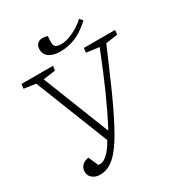

<svg xmlns="http://www.w3.org/2000/svg" viewBox="-205 -1015 1078 1159"><g transform="rotate(-30 334.0 -435.5)"><path d="M327 -201H331Q381 -296 430 -405.5Q479 -515 536 -660L447 -672L451 -703H668L665 -672L582 -660Q555 -597 528 -534.5Q501 -472 474.5 -412Q448 -352 421.5 -297Q395 -242 370 -195Q351 -159 328.5 -123Q306 -87 279.5 -56.5Q253 -26 222 -8.5Q191 9 155 9Q133 9 116.5 1Q100 -7 90.5 -20.5Q81 -34 81 -53Q81 -68 87.5 -81Q94 -94 108 -103.5Q122 -113 143 -116L173 -48Q176 -47 180.5 -47Q185 -47 189 -47Q210 -47 239.5 -75Q269 -103 295 -151L94 -660L12 -672L16 -703H236L231 -672L146 -660ZM319 -755Q270 -755 242 -774Q214 -793 214 -830Q214 -853 228 -866.5Q242 -880 263 -880Q272 -880 280 -878.5Q288 -877 298 -874L296 -838Q295 -810 306.5 -800.5Q318 -791 345 -791Q372 -791 402.5 -802Q433 -813 462.5 -831Q492 -849 514 -870Q514 -870 516 -867Q518 -864 522 -859.5Q526 -855 532 -849Q499 -818 464.5 -796.5Q430 -775 393 -765Q356 -755 319 -755Z"/></g></svg>

Font: Literata 18pt ExtraLight
Style: Italic
Weight: 250
Italic angle: -2°
Designer: Latin by Veronika Burian and Jose Scaglione. Greek by Irene Vlachou. Cyrillic by Vera Evstafieva
Foundry: TypeTogether
Version: Version 3.103;gftools[0.9.29]